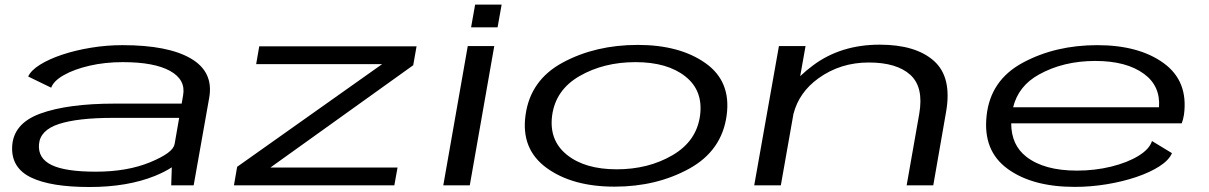

<svg xmlns="http://www.w3.org/2000/svg" viewBox="-20 -780 5088 808"><path d="M700.5 0 703 -76Q674.5 -57 631.5 -39.5Q516 7 356.5 7Q194 7 111.2 -32.8Q28.5 -72.5 31 -160Q34 -259.5 149.2 -301.8Q264.5 -344 464 -344H744.5L750.5 -378.5Q762.5 -444.5 695.8 -481.5Q629 -518.5 496.5 -518.5Q421.5 -518.5 356.8 -503.5Q292 -488.5 248.8 -464Q205.5 -439.5 195.5 -411L98.5 -458Q110.5 -484 148.5 -507.8Q186.5 -531.5 242 -550Q297.5 -568.5 363 -579.2Q428.5 -590 495.5 -590Q687 -590 783.2 -533.8Q879.5 -477.5 860.5 -369L795 0ZM714.5 -172 734 -284H457Q306.5 -284 227.5 -258Q148.5 -232 144 -172Q139.5 -113.5 197.2 -85.5Q255 -57.5 383.5 -57.5Q515.5 -57.5 611.8 -97.2Q708 -137 714 -172Z M964.5 0 978 -78 1588 -510H1058L1071 -585H1733L1719 -505.5L1118 -75H1653L1639.5 0Z M1845.5 0 1948.5 -586H2060L1957 0ZM1979.5 -760.5H2091L2074 -665H1962.5Z M2566 5.5Q2389 5.5 2280.5 -73.2Q2172 -152 2191.5 -294.5Q2211.5 -443.5 2349 -517.2Q2486.5 -591 2664 -591Q2840.5 -591 2949 -514.2Q3057.5 -437.5 3038 -294.5Q3018 -146 2880.5 -70.2Q2743 5.5 2566 5.5ZM2575.5 -67.5Q2708.5 -67.5 2810 -126.8Q2911.5 -186 2926 -293.5Q2940 -398.5 2864 -458.5Q2788 -518.5 2654.5 -518.5Q2521 -518.5 2419.5 -460.2Q2318 -402 2303.5 -293.5Q2290 -189.5 2365.8 -128.5Q2441.5 -67.5 2575.5 -67.5Z M3154 0 3258 -586H3370L3347.5 -459.5Q3371 -482 3401 -504.5Q3518 -592 3682 -592Q3833.5 -592 3910.2 -523.8Q3987 -455.5 3961.5 -309.5L3907.5 0H3795.5L3848.5 -301Q3868 -413.5 3810.8 -465.2Q3753.5 -517 3636 -517Q3517 -517 3425 -451Q3342.5 -392 3319 -300L3266 0Z M4503 6.5Q4324.5 6.5 4220 -69.8Q4115.5 -146 4132 -293.5Q4148 -443 4285 -516.5Q4422 -590 4597.5 -590Q4773 -590 4877.2 -514.2Q4981.5 -438.5 4962.5 -297Q4958.5 -273.5 4953 -261H4235.5Q4235.5 -170 4299 -120.5Q4374 -62 4512 -62Q4588 -62 4656 -78.8Q4724 -95.5 4770.5 -123.8Q4817 -152 4828 -186.5L4912 -135.5Q4899.5 -106 4859.5 -80.2Q4819.5 -54.5 4761.8 -35Q4704 -15.5 4636.8 -4.5Q4569.5 6.5 4503 6.5ZM4243.5 -328.5H4857.5Q4864 -418 4794.5 -469Q4720.5 -523.5 4589.5 -523.5Q4455 -523.5 4352.5 -466.5Q4266 -419 4243.5 -328.5Z"/></svg>

Font: Anybody UltraExpanded Regular
Style: Italic
Weight: 400
Width: 9
Italic angle: -10°
Designer: Tyler Finck
Foundry: Etcetera Type Company
Version: Version 1.010; ttfautohint (v1.8.3) -l 8 -r 50 -G 200 -x 14 